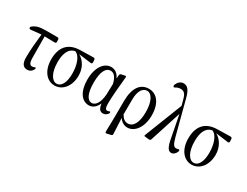

<svg xmlns="http://www.w3.org/2000/svg" viewBox="-86 -1424 2897 2252"><g transform="rotate(30 1363.0 -298.0)"><path d="M10 -439C11 -430 19 -426 31 -427L169 -441C158 -338 146 -222 146 -120C146 -33 177 1 229 1C263 1 287 -16 303 -45C309 -54 309 -60 307 -68C305 -74 297 -71 284 -66C277 -63 269 -61 259 -61C233 -61 216 -79 214 -148L212 -441L349 -438C362 -438 370 -444 369 -458L368 -488C367 -500 359 -508 347 -508H188C108 -508 59 -496 19 -462C10 -455 8 -449 10 -439Z M599 1C704 1 788 -95 788 -241C788 -343 737 -424 667 -463L835 -441C848 -439 857 -447 856 -460L854 -494C853 -506 845 -514 833 -514L655 -510C487 -507 413 -406 413 -248C413 -95 493 1 599 1ZM494 -259C494 -378 532 -458 610 -470C677 -447 712 -338 712 -224C712 -99 670 -30 609 -30C547 -30 494 -112 494 -259Z M1063 1C1108 1 1155 -26 1183 -94C1192 -25 1215 1 1256 1C1282 1 1305 -15 1319 -35C1325 -45 1324 -52 1321 -58C1318 -63 1310 -61 1298 -55C1294 -53 1289 -52 1283 -52C1261 -52 1249 -71 1249 -134C1249 -208 1261 -363 1275 -493C1277 -503 1276 -509 1273 -512C1270 -515 1263 -515 1253 -513L1212 -504C1201 -501 1194 -494 1193 -483L1189 -434C1164 -492 1122 -521 1070 -521C981 -521 899 -429 899 -252C899 -92 967 1 1063 1ZM981 -260C981 -421 1029 -480 1084 -480C1125 -480 1164 -450 1185 -357L1181 -218C1174 -90 1123 -40 1081 -40C1020 -40 981 -113 981 -260Z M1397 -246 1396 -22 1392 162C1392 172 1394 178 1397 181C1400 184 1405 185 1416 182L1466 170C1478 167 1484 161 1483 148L1473 -65C1499 -24 1539 1 1585 1C1680 1 1764 -102 1764 -265C1764 -435 1684 -521 1581 -521C1468 -521 1397 -430 1397 -246ZM1471 -112 1472 -315C1473 -426 1512 -490 1575 -490C1633 -490 1684 -412 1684 -264C1684 -119 1637 -43 1566 -43C1526 -43 1496 -67 1471 -112Z M1809 -16C1810 -13 1817 -12 1827 -11L1876 -6C1888 -5 1896 -10 1900 -21L2036 -444L2093 -149C2115 -25 2144 1 2180 1C2208 1 2233 -22 2246 -53C2249 -62 2249 -68 2247 -76C2245 -83 2237 -81 2224 -77C2216 -75 2209 -74 2203 -74C2174 -74 2155 -95 2131 -186L2011 -645C1987 -739 1954 -780 1902 -780C1861 -780 1831 -752 1814 -712C1810 -702 1811 -694 1815 -687C1818 -680 1826 -680 1838 -687C1856 -698 1876 -706 1901 -706C1945 -706 1971 -688 1990 -612L2010 -538L1812 -33C1808 -24 1808 -18 1809 -16Z M2455 1C2560 1 2644 -95 2644 -241C2644 -343 2593 -424 2523 -463L2691 -441C2704 -439 2713 -447 2712 -460L2710 -494C2709 -506 2701 -514 2689 -514L2511 -510C2343 -507 2269 -406 2269 -248C2269 -95 2349 1 2455 1ZM2350 -259C2350 -378 2388 -458 2466 -470C2533 -447 2568 -338 2568 -224C2568 -99 2526 -30 2465 -30C2403 -30 2350 -112 2350 -259Z"/></g></svg>

Font: 寒蝉锦书宋 CompactLight
Style: Bold
Weight: 400
Width: 4
Designer: 寒蝉锦书宋{Warren} 思源宋体{Ryoko NISHIZUKA 西塚涼子 (kana & ideographs); Frank Grießhammer (Latin, Greek & Cyrillic); Wenlong ZHANG 
Foundry: Adobe & ChillType
Version: Version 2.000;Glyphs 3.1.1 (3135)